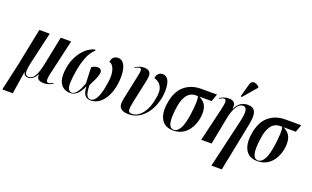

<svg xmlns="http://www.w3.org/2000/svg" viewBox="-134 -1362 3492 2150"><g transform="rotate(20 1611.5 -286.5)"><path d="M-30 232 43 -94 132 -536H256L172 -172Q150 -76 155 -38Q160 0 200 0Q241 0 270 -49Q299 -98 321 -210L387 -536H511L414 -114Q404 -70 404.5 -48Q405 -26 412.5 -19Q420 -12 429 -12Q448 -12 486 -34L488 -26Q459 -6 432 1Q405 8 378 8Q341 8 318 -8Q295 -24 298 -66H296Q279 -33 253 -11.5Q227 10 196 10Q173 10 158.5 -0.5Q144 -11 139 -35H137L95 232Z M697 10Q616 10 577.5 -54Q539 -118 562 -249Q574 -317 605.5 -378Q637 -439 684.5 -483Q732 -527 795 -544L801 -533Q749 -486 720.5 -411.5Q692 -337 678 -258Q661 -159 659.5 -103Q658 -47 672 -23.5Q686 0 714 0Q741 0 769 -34Q797 -68 827 -150Q825 -217 822.5 -263Q820 -309 820 -342Q835 -353 853 -360Q871 -367 890 -367Q918 -367 931 -350Q944 -333 936 -300Q928 -266 911 -229.5Q894 -193 871 -148Q872 -70 887 -35Q902 0 936 0Q958 0 981 -21.5Q1004 -43 1024 -98.5Q1044 -154 1058 -256Q1071 -343 1051 -401.5Q1031 -460 991 -469Q997 -509 1018.5 -526.5Q1040 -544 1068 -544Q1105 -544 1128 -519Q1151 -494 1161.5 -453.5Q1172 -413 1172.5 -364.5Q1173 -316 1166 -269Q1154 -184 1121.5 -121Q1089 -58 1042.5 -24Q996 10 942 10Q891 10 868.5 -22.5Q846 -55 844 -124Q813 -52 776.5 -21Q740 10 697 10Z M1390 10Q1323 10 1294 -22Q1265 -54 1282 -132L1347 -439Q1357 -486 1354 -503.5Q1351 -521 1333 -521Q1324 -521 1309.5 -515.5Q1295 -510 1277 -499L1275 -507Q1297 -521 1324 -531Q1351 -541 1381 -541Q1431 -541 1450.5 -513Q1470 -485 1455 -416L1395 -137Q1379 -61 1384 -34Q1389 -7 1426 -7Q1494 -7 1550 -78.5Q1606 -150 1626 -289Q1635 -350 1620.5 -388Q1606 -426 1580 -445Q1554 -464 1527 -469Q1532 -507 1552 -525.5Q1572 -544 1601 -544Q1640 -544 1661.5 -513.5Q1683 -483 1689 -429.5Q1695 -376 1685 -308Q1676 -248 1652.5 -191.5Q1629 -135 1591.5 -89.5Q1554 -44 1503.5 -17Q1453 10 1390 10Z M1923 10Q1825 10 1783 -59.5Q1741 -129 1758 -247Q1778 -394 1858.5 -465Q1939 -536 2059 -536H2249L2217 -447H2071Q2133 -418 2154.5 -367.5Q2176 -317 2166 -238Q2156 -170 2126 -114Q2096 -58 2045 -24Q1994 10 1923 10ZM1927 0Q1970 0 2001 -55Q2032 -110 2049 -235Q2060 -314 2061.5 -368.5Q2063 -423 2054 -447H2027Q1992 -447 1960.5 -428Q1929 -409 1906 -364Q1883 -319 1872 -242Q1854 -117 1867.5 -58.5Q1881 0 1927 0Z M2462 233 2595 -340Q2617 -434 2610.5 -476Q2604 -518 2567 -518Q2524 -518 2491.5 -465Q2459 -412 2441 -316L2380 0H2256L2353 -409Q2368 -476 2363.5 -498.5Q2359 -521 2341 -521Q2321 -521 2285 -499L2283 -507Q2306 -522 2333 -531.5Q2360 -541 2391 -541Q2433 -541 2453.5 -521Q2474 -501 2467 -448H2471Q2497 -502 2533 -524.5Q2569 -547 2616 -547Q2681 -547 2702 -500.5Q2723 -454 2703 -352L2586 233ZM2518 -604 2505 -611 2548 -766Q2556 -794 2574 -802Q2592 -810 2614.5 -802.5Q2637 -795 2657 -775L2654 -763Z M2927 10Q2829 10 2787 -59.5Q2745 -129 2762 -247Q2782 -394 2862.5 -465Q2943 -536 3063 -536H3253L3221 -447H3075Q3137 -418 3158.5 -367.5Q3180 -317 3170 -238Q3160 -170 3130 -114Q3100 -58 3049 -24Q2998 10 2927 10ZM2931 0Q2974 0 3005 -55Q3036 -110 3053 -235Q3064 -314 3065.5 -368.5Q3067 -423 3058 -447H3031Q2996 -447 2964.5 -428Q2933 -409 2910 -364Q2887 -319 2876 -242Q2858 -117 2871.5 -58.5Q2885 0 2931 0Z"/></g></svg>

Font: Noto Serif Display ExtraCondensed SemiBold
Style: Italic
Weight: 600
Width: 2
Italic angle: -12°
Designer: Monotype Design Team
Foundry: Monotype Imaging Inc.
Version: Version 2.009